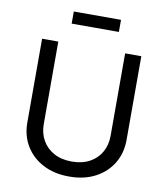

<svg xmlns="http://www.w3.org/2000/svg" viewBox="-97 -991 939 1083"><g transform="rotate(10 372.0 -449.5)"><path d="M372.6 11.7Q286.6 11.7 222.4 -22Q158.2 -55.7 123 -114.3Q87.9 -172.9 87.9 -247.6V-727.5H180.7V-254.9Q180.7 -202.6 203.9 -161.9Q227.1 -121.1 270 -97.7Q313 -74.2 372.6 -74.2Q432.1 -74.2 474.9 -97.7Q517.6 -121.1 540.5 -161.9Q563.5 -202.6 563.5 -254.9V-727.5H656.2V-247.6Q656.2 -172.9 621.1 -114.3Q585.9 -55.7 522.2 -22Q458.5 11.7 372.6 11.7ZM507.8 -909.7V-840.3H237.3V-909.7Z"/></g></svg>

Font: Atlassian Sans
Style: Regular
Weight: 400
Designer: Rasmus Andersson
Foundry: Modifications by Atlassian Pty Ltd, manufactured by rsms
Version: Version 4.001;git-9221beed3